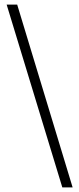

<svg xmlns="http://www.w3.org/2000/svg" viewBox="-20 -763 346 838"><path d="M252 55 9 -743H55L297 55Z"/></svg>

Font: Saira Semi Condensed ExtraLight
Style: Regular
Weight: 200
Width: 4
Designer: Hector Gatti with collaboration of the Omnibus-Type team
Foundry: Omnibus-Type
Version: Version 1.001; ttfautohint (v1.8)